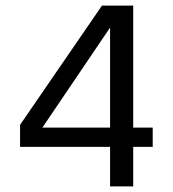

<svg xmlns="http://www.w3.org/2000/svg" viewBox="-20 -669 620 689"><path d="M375 -142H52V-221L346 -649H458V-211H528V-142H458V0H375ZM375 -211V-570L132 -211Z"/></svg>

Font: Play
Style: Regular
Weight: 400
Designer: Jonas Hecksher (Cyrillic expansion: Cyreal)
Foundry: Jonas Hecksher, Playtype, e-types AS
Version: Version 2.101; ttfautohint (v1.5.65-e2d9)